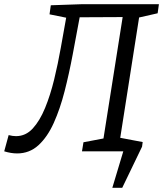

<svg xmlns="http://www.w3.org/2000/svg" viewBox="-49 -718 774 911"><path d="M32 10Q4 10 -29 0L-8 -77Q11 -72 27 -72Q73 -72 106.5 -108.5Q140 -145 165 -206Q190 -267 208 -341Q226 -415 239.5 -491.5Q253 -568 265 -634L186 -650L192 -693L337 -698H705L699 -655L611 -635L521 -61L602 -43L594 0H340L347 -43L442 -61L533 -637L329 -636Q313 -550 296 -459.5Q279 -369 257.5 -285Q236 -201 206 -134.5Q176 -68 133.5 -29Q91 10 32 10ZM485 -71 628 -44 625 -22 531 173H484L536 0H475Z"/></svg>

Font: Bitter
Style: Italic
Weight: 400
Italic angle: -9°
Designer: Sol Matas, and Bitter project Authors
Foundry: Sol Matas
Version: Version 2.001